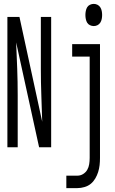

<svg xmlns="http://www.w3.org/2000/svg" viewBox="-20 -757 590 987"><path d="M18 0V-670H80L197 -131Q195 -199 192.5 -266.5Q190 -334 190 -402V-670H243V0H181L63 -539Q66 -471 68.5 -403.5Q71 -336 71 -268V0ZM462 -623Q452 -623 442.5 -627.5Q433 -632 428 -640.5Q423 -649 421 -659.5Q419 -670 419 -680Q419 -690 421 -700.5Q423 -711 428 -719.5Q433 -728 442.5 -732.5Q452 -737 462 -737Q472 -737 481 -732.5Q490 -728 495.5 -719.5Q501 -711 503 -700.5Q505 -690 505 -680Q505 -670 503 -659.5Q501 -649 495.5 -640.5Q490 -632 481 -627.5Q472 -623 462 -623ZM321 210V146H378Q394 146 407.5 137.5Q421 129 428.5 116Q436 103 438.5 87Q441 71 441 55V-466H351V-530H494V55Q494 74 492 92Q490 110 484.5 127.5Q479 145 469.5 161Q460 177 446.5 188Q433 199 414.5 204.5Q396 210 378 210Z"/></svg>

Font: Lode
Style: Regular
Weight: 400
Monospace: yes
Designer: Belleve Invis
Foundry: Belleve Invis
Version: Version 29.2.0; ttfautohint (v1.8.3)